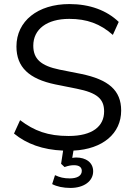

<svg xmlns="http://www.w3.org/2000/svg" viewBox="-20 -734 663 946"><path d="M327 192C393 192 439 159 439 110C439 67 404 42 355 42C349 42 343 43 336 44L342 8C487 1 577 -77 577 -189C577 -289 515 -342 379 -370L273 -391C181 -410 144 -444 144 -509C144 -590 211 -641 321 -641C408 -641 474 -617 536 -562L565 -626C506 -683 422 -714 322 -714C166 -714 61 -630 61 -505C61 -403 123 -345 253 -318L358 -297C458 -277 493 -247 493 -185C493 -112 436 -64 318 -64C216 -64 149 -89 79 -142L49 -76C111 -25 191 4 291 8L281 73L298 89C318 82 331 80 345 80C371 80 383 91 383 108C383 132 360 145 324 145C294 145 275 140 251 129L237 173C259 185 292 192 327 192Z"/></svg>

Font: Poppy and Pepper
Style: Regular
Weight: 400
Designer: Thy Ha
Foundry: Thy Ha
Version: Version 0.001;Glyphs 3.2 (3227)